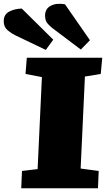

<svg xmlns="http://www.w3.org/2000/svg" viewBox="-102 -1011 569 1031"><path d="M123 -597 35 -614 42 -701H447L439 -614L354 -600L331 -106L428 -93L424 0H12L16 -93L100 -103ZM178 -861Q169 -868 154.5 -883.5Q140 -899 140 -927Q140 -964 170.5 -980Q201 -996 247 -988L381 -795L332 -745ZM-21 -822Q-40 -831 -61 -848.5Q-82 -866 -82 -897Q-82 -933 -53 -948.5Q-24 -964 15 -965L184 -798L144 -743Z"/></svg>

Font: Literata Black
Style: Italic
Weight: 900
Italic angle: -2°
Designer: Latin by Veronika Burian and Jose Scaglione. Greek by Irene Vlachou. Cyrillic by Vera Evstafieva
Foundry: TypeTogether
Version: Version 3.002